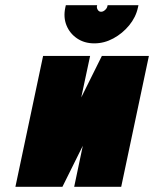

<svg xmlns="http://www.w3.org/2000/svg" viewBox="-20 -714 590 735"><path d="M510 -694H392L391 -690Q390 -683 382.5 -676Q375 -669 367 -669Q359 -669 354.5 -676Q350 -683 351 -690L352 -694H232L230 -685Q222 -648 234.5 -617Q247 -586 275 -567Q303 -548 341 -548Q379 -548 414 -567Q449 -586 474.5 -617Q500 -648 508 -685ZM325 -500H145L39 1H219L297 -156L264 1H444L550 -500H370L291 -341Z"/></svg>

Font: Advent Pro Black
Style: Italic
Weight: 900
Italic angle: -12°
Version: Version 3.000